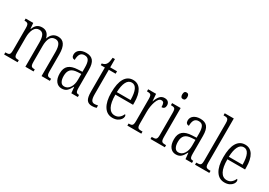

<svg xmlns="http://www.w3.org/2000/svg" viewBox="13 -1603 3446 2457"><g transform="rotate(30 1735.5 -375.0)"><path d="M24 -31H34Q60 -31 72.5 -36Q85 -41 90.5 -56.5Q96 -72 96 -106V-429Q96 -463 90.5 -478.5Q85 -494 72.5 -499.5Q60 -505 35 -505H33V-536H145L152 -453H156Q174 -501 202.5 -522.5Q231 -544 275 -544Q362 -544 386 -447H388Q421 -544 511 -544Q635 -544 635 -356V-102Q635 -70 641 -55Q647 -40 659.5 -35.5Q672 -31 698 -31H700V0H577V-355Q577 -427 557.5 -463.5Q538 -500 495 -500Q442 -500 419 -456.5Q396 -413 396 -341V-105Q396 -72 401.5 -56.5Q407 -41 419 -36Q431 -31 456 -31H459V0H338V-355Q338 -429 319 -464.5Q300 -500 257 -500Q206 -500 180.5 -451Q155 -402 155 -327V-103Q155 -70 161 -55Q167 -40 180 -35.5Q193 -31 221 -31H223V0H24Z M761 -148Q761 -226 804.5 -264Q848 -302 939 -306L1003 -309V-372Q1003 -442 985 -474.5Q967 -507 923 -507Q880 -507 860.5 -478Q841 -449 841 -391Q818 -391 805.5 -404.5Q793 -418 793 -444Q793 -489 829.5 -516.5Q866 -544 927 -544Q996 -544 1029 -503.5Q1062 -463 1062 -369V-108Q1062 -75 1066.5 -59Q1071 -43 1081 -37Q1091 -31 1111 -31H1113V0H1017L1008 -89H1004Q979 -39 951.5 -14.5Q924 10 877 10Q825 10 793 -30.5Q761 -71 761 -148ZM1004 -191V-278L950 -275Q881 -271 851 -239Q821 -207 821 -145Q821 -91 839 -60Q857 -29 893 -29Q942 -29 973 -75Q1004 -121 1004 -191Z M1224 -143V-500H1163V-525Q1203 -531 1222 -557Q1233 -572 1238.5 -594Q1244 -616 1248 -658H1282V-536H1383V-500H1282V-142Q1282 -79 1296 -54Q1310 -29 1341 -29Q1361 -29 1391 -36V0Q1359 10 1326 10Q1272 10 1248 -24Q1224 -58 1224 -143Z M1455 -263Q1455 -402 1497.5 -473Q1540 -544 1620 -544Q1695 -544 1735 -480Q1775 -416 1775 -298V-267H1514Q1514 -149 1546 -90Q1578 -31 1638 -31Q1677 -31 1704 -53.5Q1731 -76 1746 -112Q1760 -105 1760 -84Q1760 -64 1744.5 -42Q1729 -20 1699.5 -5Q1670 10 1628 10Q1546 10 1500.5 -61.5Q1455 -133 1455 -263ZM1717 -304Q1715 -506 1621 -506Q1571 -506 1544 -453Q1517 -400 1514 -304Z M1845 -31H1847Q1873 -31 1886.5 -36Q1900 -41 1906 -56.5Q1912 -72 1912 -105V-433Q1912 -465 1906 -480.5Q1900 -496 1886.5 -500.5Q1873 -505 1846 -505H1843V-536H1960L1968 -431H1970Q1988 -483 2014 -514Q2040 -545 2084 -545Q2119 -545 2137.5 -526.5Q2156 -508 2156 -477Q2156 -452 2143.5 -437.5Q2131 -423 2105 -423Q2105 -463 2096 -481.5Q2087 -500 2061 -500Q2020 -500 1995.5 -429.5Q1971 -359 1971 -275V-102Q1971 -70 1977 -55Q1983 -40 1996 -35.5Q2009 -31 2036 -31H2051V0H1845Z M2253 -698Q2253 -747 2290 -747Q2328 -747 2328 -698Q2328 -649 2290 -649Q2253 -649 2253 -698ZM2187 -31H2200Q2227 -31 2240 -36Q2253 -41 2259 -56Q2265 -71 2265 -103V-431Q2265 -464 2260 -479.5Q2255 -495 2242.5 -500Q2230 -505 2205 -505H2197V-536H2323V-106Q2323 -73 2329 -57Q2335 -41 2348 -36Q2361 -31 2388 -31H2399V0H2187Z M2448 -148Q2448 -226 2491.5 -264Q2535 -302 2626 -306L2690 -309V-372Q2690 -442 2672 -474.5Q2654 -507 2610 -507Q2567 -507 2547.5 -478Q2528 -449 2528 -391Q2505 -391 2492.5 -404.5Q2480 -418 2480 -444Q2480 -489 2516.5 -516.5Q2553 -544 2614 -544Q2683 -544 2716 -503.5Q2749 -463 2749 -369V-108Q2749 -75 2753.5 -59Q2758 -43 2768 -37Q2778 -31 2798 -31H2800V0H2704L2695 -89H2691Q2666 -39 2638.5 -14.5Q2611 10 2564 10Q2512 10 2480 -30.5Q2448 -71 2448 -148ZM2691 -191V-278L2637 -275Q2568 -271 2538 -239Q2508 -207 2508 -145Q2508 -91 2526 -60Q2544 -29 2580 -29Q2629 -29 2660 -75Q2691 -121 2691 -191Z M2845 -31H2852Q2882 -31 2896 -36Q2910 -41 2915.5 -56Q2921 -71 2921 -105V-656Q2921 -689 2914.5 -704.5Q2908 -720 2895 -724.5Q2882 -729 2857 -729H2845V-760H2979V-105Q2979 -71 2985 -56Q2991 -41 3005 -36Q3019 -31 3049 -31H3056V0H2845Z M3110 -263Q3110 -402 3152.5 -473Q3195 -544 3275 -544Q3350 -544 3390 -480Q3430 -416 3430 -298V-267H3169Q3169 -149 3201 -90Q3233 -31 3293 -31Q3332 -31 3359 -53.5Q3386 -76 3401 -112Q3415 -105 3415 -84Q3415 -64 3399.5 -42Q3384 -20 3354.5 -5Q3325 10 3283 10Q3201 10 3155.5 -61.5Q3110 -133 3110 -263ZM3372 -304Q3370 -506 3276 -506Q3226 -506 3199 -453Q3172 -400 3169 -304Z"/></g></svg>

Font: Noto Serif CondLight
Style: Regular
Weight: 300
Width: 3
Designer: Monotype Design Team
Foundry: Monotype Imaging Inc.
Version: Version 1.001